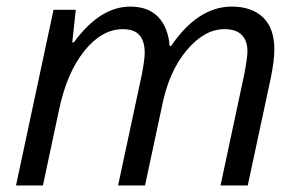

<svg xmlns="http://www.w3.org/2000/svg" viewBox="-20 -565 912 585"><path d="M420.9 -403.8Q420.9 -439.5 405 -457.8Q389.2 -476.1 354 -476.1Q290.5 -476.1 237.3 -410.2Q184.1 -344.2 160.2 -231.9L110.8 0H28.8L143.1 -535.2H210.9L200.2 -436H205.1Q284.7 -544.9 377 -544.9Q431.2 -544.9 461.4 -513.9Q491.7 -482.9 497.1 -424.8H501Q583.5 -544.9 686 -544.9Q748 -544.9 782 -511.5Q815.9 -478 815.9 -415Q815.9 -380.4 805.2 -328.1L734.9 0H651.9L724.1 -337.9Q733.9 -389.6 733.9 -409.2Q733.9 -440.9 716.6 -458.5Q699.2 -476.1 664.1 -476.1Q663.6 -476.1 663.1 -476.1Q603 -476.1 549.1 -412.1Q495.1 -348.1 474.1 -244.1L421.9 0H339.8L412.1 -337.9Q420.9 -383.8 420.9 -403.8Z"/></svg>

Font: Open Sans Hebrew
Style: Italic
Weight: 400
Italic angle: -12°
Foundry: Ascender Corporation, Yanek Iontef
Version: Version 2.001;PS 002.001;hotconv 1.0.70;makeotf.lib2.5.58329